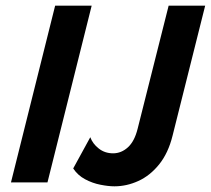

<svg xmlns="http://www.w3.org/2000/svg" viewBox="-20 -645 746 679"><path d="M18.8 0 175 -625H304.2L147.9 0ZM384.7 13.9Q363.2 13.9 335.1 8.3Q306.9 2.8 280.9 -11.1Q254.9 -25 238.9 -49.3L299.3 -159.7Q307.6 -136.8 329.2 -119.8Q350.7 -102.8 379.9 -102.8Q409 -102.8 432.3 -124Q455.6 -145.1 466.7 -189.6L576.4 -625H705.6L590.3 -165.3Q575 -103.5 542.7 -63.5Q510.4 -23.6 469.1 -4.9Q427.8 13.9 384.7 13.9Z"/></svg>

Font: Afacad
Style: Bold Italic
Weight: 700
Italic angle: -14°
Designer: Kristian Moeller
Foundry: Dicotype
Version: Version 1.000; ttfautohint (v1.8.4.7-5d5b)